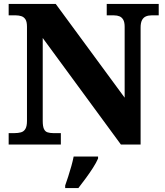

<svg xmlns="http://www.w3.org/2000/svg" viewBox="-20 -734 838 975"><path d="M24 0V-58H53Q72 -58 86.5 -62Q101 -66 109 -79.5Q117 -93 117 -120V-598Q117 -624 109 -636Q101 -648 88 -652Q75 -656 61 -656H24V-714H263L613 -238V-598Q613 -621 606 -633.5Q599 -646 587 -651Q575 -656 559 -656H522V-714H786V-656H749Q733 -656 720.5 -650.5Q708 -645 701 -631.5Q694 -618 694 -594V0H594L197 -541V-120Q197 -93 203 -79.5Q209 -66 221.5 -62Q234 -58 251 -58H289V0ZM311 208Q318 188 326.5 162Q335 136 342.5 109Q350 82 354 61H478V71Q469 92 452 118.5Q435 145 415 172Q395 199 378 221H311Z"/></svg>

Font: Noto Rashi Hebrew ExtraBold
Style: Regular
Weight: 800
Version: Version 1.006